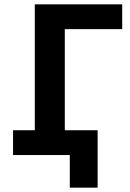

<svg xmlns="http://www.w3.org/2000/svg" viewBox="-20 -713 600 883"><path d="M301 150V0H40V-114H140V-693H542V-579H278V-114H429V150Z"/></svg>

Font: Ubuntu Sans Mono
Style: Bold
Weight: 700
Monospace: yes
Designer: Dalton Maag Ltd
Foundry: Dalton Maag Ltd
Version: Version 1.006